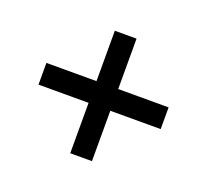

<svg xmlns="http://www.w3.org/2000/svg" viewBox="-81 -669 644 598"><g transform="rotate(20 241.5 -370.0)"><path d="M39 -406H205V-573H277V-406H444V-334H277V-167H205V-334H39Z"/></g></svg>

Font: Encode Sans Compressed
Style: Medium
Weight: 500
Designer: Pablo Impallari, Andres Torresi
Foundry: Pablo Impallari, Andres Torresi
Version: Version 1.000; ttfautohint (v1.00) -l 8 -r 50 -G 200 -x 14 -